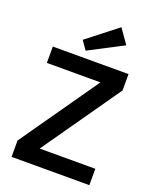

<svg xmlns="http://www.w3.org/2000/svg" viewBox="-168 -1030 910 1125"><g transform="rotate(20 287.0 -467.0)"><path d="M453 -844 240 -733 202 -787 390 -934ZM183 -102H530V0H45V-102L385 -588H51V-690H523V-588Z"/></g></svg>

Font: Exo 2 Semi Bold
Style: Regular
Weight: 600
Designer: Natanael Gama
Version: Version 1.001;PS 001.001;hotconv 1.0.88;makeotf.lib2.5.64775